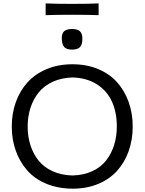

<svg xmlns="http://www.w3.org/2000/svg" viewBox="-20 -1107 857 1138"><path d="M250.5 -1017.1V-1086.9Q307.1 -1084 407.7 -1084Q507.8 -1084 564.5 -1086.9V-1017.1Q505.4 -1019.5 407.7 -1019.5Q309.6 -1019.5 250.5 -1017.1ZM346.2 -881.8Q346.2 -909.7 360.8 -922.4Q375.5 -935.1 408.2 -935.1Q439.9 -935.1 454.1 -921.4Q468.3 -907.7 468.3 -877.9Q468.3 -842.8 454.1 -827.9Q439.9 -813 407.2 -813Q374.5 -813 360.4 -828.6Q346.2 -844.2 346.2 -881.8ZM412.1 11.2Q323.7 11.2 253.7 -18.3Q183.6 -47.9 139.6 -98.9Q95.7 -149.9 72.8 -215.6Q49.8 -281.2 49.8 -356.9Q49.8 -435.1 74 -502.2Q98.1 -569.3 143.3 -619.1Q188.5 -668.9 256.8 -697.5Q325.2 -726.1 409.2 -726.1Q494.1 -726.1 562.5 -697.3Q630.9 -668.5 675 -618.4Q719.2 -568.4 742.9 -501.5Q766.6 -434.6 766.6 -357.4Q766.6 -278.3 742.4 -210.7Q718.3 -143.1 673.3 -93.8Q628.4 -44.4 561.3 -16.6Q494.1 11.2 412.1 11.2ZM409.7 -66.9Q476.6 -68.8 527.8 -92.8Q579.1 -116.7 610.1 -157.2Q641.1 -197.8 656.7 -248.3Q672.4 -298.8 672.4 -357.4Q672.4 -440.9 643.6 -504.6Q614.7 -568.4 554.7 -606.9Q494.6 -645.5 409.7 -647.9Q344.2 -646 292.7 -622.3Q241.2 -598.6 209.2 -558.8Q177.2 -519 160.6 -467.8Q144 -416.5 144 -357.4Q144 -297.9 160.2 -247.1Q176.3 -196.3 207.8 -156.2Q239.3 -116.2 291 -92.5Q342.8 -68.8 409.7 -66.9Z"/></svg>

Font: Commissioner Flair
Style: Regular
Weight: 400
Designer: Kostas Bartsokas
Foundry: Kostas Bartsokas
Version: Version 1.000